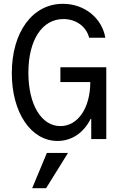

<svg xmlns="http://www.w3.org/2000/svg" viewBox="-20 -730 640 1008"><path d="M297 -299H454C454 -163 389 -68 297 -68C197 -68 129 -181 129 -348C129 -520 201 -630 313 -630C379 -630 433 -591 448 -532H533C515 -636 423 -710 310 -710C151 -710 42 -562 42 -346C42 -138 143 10 282 10C358 10 420 -34 456 -106H459V0H538V-377H297ZM337 73H226L149 258H222Z"/></svg>

Font: CommitMonoNiceRocks
Style: Regular
Weight: 400
Monospace: yes
Designer: Eigil Nikolajsen
Foundry: Eigil Nikolajsen
Version: Version 1.143